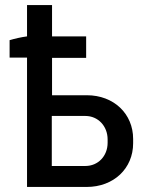

<svg xmlns="http://www.w3.org/2000/svg" viewBox="-20 -740 579 760"><path d="M186 -511H321V-596H186V-720H87V-596C64 -593 38 -587 18 -581V-512H87V0H323C430 0 507 -73 507 -173V-190C507 -290 430 -363 324 -363H186ZM185 -83V-281H318C368 -281 406 -241 406 -188V-175C406 -122 368 -83 318 -83Z"/></svg>

Font: Fixel Display Medium
Style: Regular
Weight: 500
Designer: AlfaBravo + MacPaw
Foundry: Kyrylo Tkachov, Marchela Mozhyna, Serhii Makarenko, Maria Weinstein, Zakhar Kryvoshyya
Version: Version 1.211